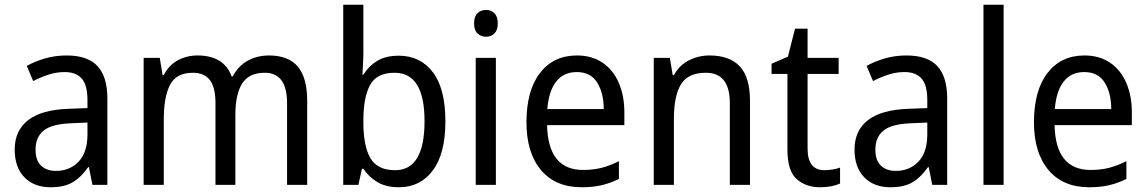

<svg xmlns="http://www.w3.org/2000/svg" viewBox="-20 -780 4841 810"><path d="M261 -546Q350 -546 391.5 -501Q433 -456 433 -364V0H370L355 -75H352Q322 -32 286.5 -11Q251 10 193 10Q124 10 83 -32Q42 -74 42 -149Q42 -229 98.5 -273Q155 -317 269 -321L349 -324V-357Q349 -422 324.5 -449Q300 -476 253 -476Q218 -476 184.5 -465Q151 -454 120 -438L93 -502Q127 -521 170 -533.5Q213 -546 261 -546ZM281 -260Q198 -257 164 -229Q130 -201 130 -149Q130 -103 153.5 -81Q177 -59 216 -59Q274 -59 311.5 -98Q349 -137 349 -213V-263Z M1115 -546Q1196 -546 1236 -499.5Q1276 -453 1276 -353V0H1191V-345Q1191 -473 1097 -473Q1030 -473 1001.5 -427.5Q973 -382 973 -296V0H889V-346Q889 -411 865.5 -442Q842 -473 794 -473Q723 -473 697 -421.5Q671 -370 671 -279V0H586V-536H654L666 -463H671Q692 -505 730 -525.5Q768 -546 813 -546Q925 -546 957 -458H962Q986 -503 1026 -524.5Q1066 -546 1115 -546Z M1513 -563Q1513 -536 1511.5 -510Q1510 -484 1509 -465H1513Q1536 -502 1572 -523.5Q1608 -545 1662 -545Q1753 -545 1806 -475.5Q1859 -406 1859 -268Q1859 -132 1806 -61Q1753 10 1663 10Q1609 10 1572.5 -11.5Q1536 -33 1513 -68H1507L1492 0H1428V-760H1513ZM1645 -473Q1569 -473 1541 -421Q1513 -369 1513 -273V-263Q1513 -164 1542.5 -113Q1572 -62 1647 -62Q1771 -62 1771 -269Q1771 -473 1645 -473Z M2031 -738Q2052 -738 2066 -724Q2080 -710 2080 -681Q2080 -653 2066 -639Q2052 -625 2031 -625Q2009 -625 1994.5 -639Q1980 -653 1980 -681Q1980 -710 1994 -724Q2008 -738 2031 -738ZM2072 -536V0H1987V-536Z M2414 -546Q2477 -546 2522 -515.5Q2567 -485 2590.5 -430.5Q2614 -376 2614 -306V-252H2288Q2292 -63 2440 -63Q2483 -63 2518 -72Q2553 -81 2591 -100V-25Q2554 -7 2517.5 1.5Q2481 10 2434 10Q2323 10 2262 -63Q2201 -136 2201 -264Q2201 -398 2258 -472Q2315 -546 2414 -546ZM2413 -476Q2358 -476 2326.5 -436Q2295 -396 2289 -320H2527Q2527 -387 2499.5 -431.5Q2472 -476 2413 -476Z M2973 -546Q3058 -546 3101 -500Q3144 -454 3144 -355V0H3059V-345Q3059 -473 2958 -473Q2883 -473 2853 -424.5Q2823 -376 2823 -278V0H2738V-536H2806L2818 -463H2823Q2846 -505 2886.5 -525.5Q2927 -546 2973 -546Z M3458 -62Q3475 -62 3493 -65Q3511 -68 3524 -73V-6Q3490 10 3439 10Q3380 10 3341 -24.5Q3302 -59 3302 -148V-468H3235V-511L3304 -541L3334 -659H3387V-536H3518V-468H3387V-153Q3387 -62 3458 -62Z M3804 -546Q3893 -546 3934.5 -501Q3976 -456 3976 -364V0H3913L3898 -75H3895Q3865 -32 3829.5 -11Q3794 10 3736 10Q3667 10 3626 -32Q3585 -74 3585 -149Q3585 -229 3641.5 -273Q3698 -317 3812 -321L3892 -324V-357Q3892 -422 3867.5 -449Q3843 -476 3796 -476Q3761 -476 3727.5 -465Q3694 -454 3663 -438L3636 -502Q3670 -521 3713 -533.5Q3756 -546 3804 -546ZM3824 -260Q3741 -257 3707 -229Q3673 -201 3673 -149Q3673 -103 3696.5 -81Q3720 -59 3759 -59Q3817 -59 3854.5 -98Q3892 -137 3892 -213V-263Z M4214 0H4129V-760H4214Z M4555 -546Q4618 -546 4663 -515.5Q4708 -485 4731.5 -430.5Q4755 -376 4755 -306V-252H4429Q4433 -63 4581 -63Q4624 -63 4659 -72Q4694 -81 4732 -100V-25Q4695 -7 4658.5 1.5Q4622 10 4575 10Q4464 10 4403 -63Q4342 -136 4342 -264Q4342 -398 4399 -472Q4456 -546 4555 -546ZM4554 -476Q4499 -476 4467.5 -436Q4436 -396 4430 -320H4668Q4668 -387 4640.5 -431.5Q4613 -476 4554 -476Z"/></svg>

Font: Noto Sans Sinhala UI SemiCondensed
Style: Regular
Weight: 400
Width: 4
Designer: Jelle Bosma - Monotype Design Team
Foundry: Monotype Imaging Inc.
Version: Version 2.006; ttfautohint (v1.8.4.7-5d5b)